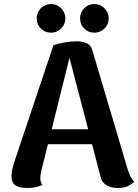

<svg xmlns="http://www.w3.org/2000/svg" viewBox="-20 -918 685 952"><path d="M363 -713Q388 -713 409.5 -704Q431 -695 438 -668L612 -82Q616 -69 624 -50Q632 -31 645 -17Q636 -7 617 3.5Q598 14 563 14Q531 14 508 0.5Q485 -13 479 -40L317 -660L331 -657L187 -80Q184 -68 182 -56.5Q180 -45 180 -34Q180 -22 183 -14Q186 -6 191 -1Q176 5 158.5 9.5Q141 14 115 14Q75 14 56 0.5Q37 -13 37 -44Q37 -57 40.5 -75.5Q44 -94 51 -115L245 -694Q303 -713 363 -713ZM181 -277H513V-203H181ZM233 -756Q203 -756 182.5 -776.5Q162 -797 162 -827Q162 -856 182.5 -877Q203 -898 233 -898Q262 -898 283 -877Q304 -856 304 -827Q304 -797 283 -776.5Q262 -756 233 -756ZM448 -756Q418 -756 397.5 -776.5Q377 -797 377 -827Q377 -856 397.5 -877Q418 -898 448 -898Q477 -898 498 -877Q519 -856 519 -827Q519 -797 498 -776.5Q477 -756 448 -756Z"/></svg>

Font: Arima Thin
Style: Bold
Weight: 700
Version: Version 1.100